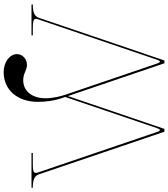

<svg xmlns="http://www.w3.org/2000/svg" viewBox="49 -1010 961 1100"><g transform="rotate(-90 530.0 -459.5)"><path d="M5 -760V-752.5C46.5 -752.5 72 -745.5 81.5 -718L326 1.5H342L530 -551.5L718 1.5H734L978.5 -718C988 -745.5 1013.5 -752.5 1055 -752.5V-760H878V-752.5H904C952 -752.5 972.5 -751.5 972.5 -734.5C972.5 -731 971.5 -726.5 969.5 -721L738 -40C734.5 -29.5 731 -24.5 727.5 -24.5C724 -24.5 720 -29.5 716.5 -40.5L540 -559.5C528 -594 517.5 -638.5 517.5 -680.5C517.5 -756.5 559 -807.5 621 -807.5C661.5 -807.5 677.5 -786 708.5 -786C742.5 -786 770.5 -811.5 770.5 -843C770.5 -885 724.5 -919.5 667.5 -919.5C565.5 -919.5 497 -841 497 -723.5C497 -679.5 502.5 -629 522.5 -574L525 -567L346 -40C342.5 -29.5 339 -24.5 335.5 -24.5C332 -24.5 328 -29.5 324.5 -40.5L93 -721C91 -726.5 90 -731 90 -735C90 -752 110 -752.5 157.5 -752.5H169H204.5V-760Z"/></g></svg>

Font: ZnikomitNo24
Style: Regular
Weight: 500
Designer: gluk
Foundry: gluk
Version: Version 0.55